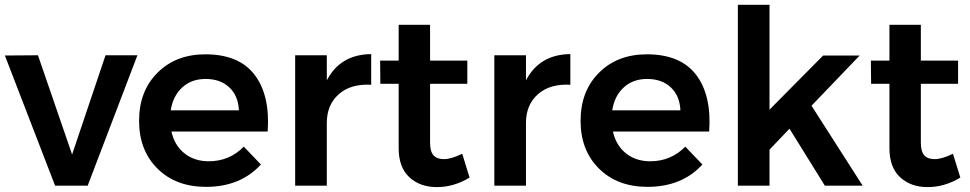

<svg xmlns="http://www.w3.org/2000/svg" viewBox="-21 -762 3982 788"><path d="M-1 -534.2 134.8 -535.2 274.9 -127.9 412.1 -535.2H543L338.9 0H205.1Z M821.8 -539.1Q959.5 -539.1 1023.7 -455.3Q1087.9 -371.6 1077.6 -222.2H682.6Q695.3 -165 736.1 -132.6Q776.9 -100.1 835.4 -100.1Q920.9 -100.1 979.5 -160.2L1049.8 -86.9Q965.8 4.9 824.7 4.9Q700.7 4.9 625.2 -70.1Q549.8 -145 549.8 -266.1Q549.8 -388.2 625.5 -463.6Q701.2 -539.1 821.8 -539.1ZM679.7 -309.1H959.5Q957 -368.7 920.2 -403.3Q883.3 -438 822.8 -438Q765.1 -438 727.1 -403.3Q689 -368.7 679.7 -309.1Z M1320.3 -432.1Q1375.5 -538.6 1502.4 -540V-414.1Q1418.9 -418.9 1369.6 -375.5Q1320.3 -332 1320.3 -257.8V0H1190.4V-535.2H1320.3Z M1876 -130.9 1906.2 -33.2Q1841.8 5.9 1772 5.9Q1702.6 5.9 1658.9 -34.7Q1615.2 -75.2 1615.2 -153.8V-418H1540L1539.1 -513.2H1615.2V-660.2H1744.1V-513.2H1897V-418H1744.1V-176.8Q1744.1 -140.1 1758.3 -124.5Q1772.5 -108.9 1800.3 -108.9Q1831.1 -108.9 1876 -130.9Z M2137.7 -432.1Q2192.9 -538.6 2319.8 -540V-414.1Q2236.3 -418.9 2187 -375.5Q2137.7 -332 2137.7 -257.8V0H2007.8V-535.2H2137.7Z M2633.8 -539.1Q2771.5 -539.1 2835.7 -455.3Q2899.9 -371.6 2889.6 -222.2H2494.6Q2507.3 -165 2548.1 -132.6Q2588.9 -100.1 2647.5 -100.1Q2732.9 -100.1 2791.5 -160.2L2861.8 -86.9Q2777.8 4.9 2636.7 4.9Q2512.7 4.9 2437.3 -70.1Q2361.8 -145 2361.8 -266.1Q2361.8 -388.2 2437.5 -463.6Q2513.2 -539.1 2633.8 -539.1ZM2491.7 -309.1H2771.5Q2769 -368.7 2732.2 -403.3Q2695.3 -438 2634.8 -438Q2577.1 -438 2539.1 -403.3Q2501 -368.7 2491.7 -309.1Z M3364.3 0 3219.2 -233.9 3137.2 -147.9V0H3007.3V-742.2H3137.2V-312L3357.4 -534.2H3507.3L3309.6 -328.1L3519.5 0Z M3890.1 -130.9 3920.4 -33.2Q3856 5.9 3786.1 5.9Q3716.8 5.9 3673.1 -34.7Q3629.4 -75.2 3629.4 -153.8V-418H3554.2L3553.2 -513.2H3629.4V-660.2H3758.3V-513.2H3911.1V-418H3758.3V-176.8Q3758.3 -140.1 3772.5 -124.5Q3786.6 -108.9 3814.5 -108.9Q3845.2 -108.9 3890.1 -130.9Z"/></svg>

Font: Montserrat-Arabic Medium
Style: Regular
Weight: 500
Designer: Mohamed Gaber
Foundry: Kief Type Foundry
Version: Version 5.008;PS 005.008;hotconv 1.0.88;makeotf.lib2.5.64775